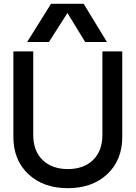

<svg xmlns="http://www.w3.org/2000/svg" viewBox="-20 -970 710 1005"><path d="M540 -750H426L333 -902L236 -750H122L247 -950H418ZM516 -264V-701H620V-254Q620 -132 541.5 -58.5Q463 15 335 15Q207 15 128.5 -58.5Q50 -132 50 -254V-701H154V-264Q154 -180 203 -132.5Q252 -85 335 -85Q418 -85 467 -132.5Q516 -180 516 -264Z"/></svg>

Font: Edgecutting Lite Medium
Style: Medium
Weight: 500
Designer: RandomMaerks (Nguyen Gia Bao)
Version: Version 1.0